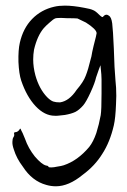

<svg xmlns="http://www.w3.org/2000/svg" viewBox="-20 -482 455 686"><path d="M173.8 -458Q190.4 -461.9 211.9 -461.9Q241.2 -461.9 281.2 -454.1Q303.7 -450.2 311.5 -446.3Q320.3 -443.4 333 -430.7Q345.7 -418 347.7 -421.9Q358.4 -434.6 369.1 -425.8Q377.9 -420.9 380.9 -398.4Q383.8 -375 386.7 -308.6Q388.7 -235.4 392.6 -194.3Q395.5 -169.9 395.5 -139.6Q395.5 -125 394.5 -109.4Q392.6 -59.6 386.7 -34.2Q373 25.4 345.7 67.4Q319.3 110.4 275.4 142.6Q225.6 183.6 179.7 183.6Q162.1 183.6 145.5 178.7Q94.7 165 61.5 113.3Q39.1 84 29.3 51.8Q23.4 35.2 24.4 23.4Q24.4 13.7 28.3 7.8Q32.2 2 30.3 -3.9Q29.3 -9.8 35.2 -9.8Q42 -9.8 48.8 -17.6Q50.8 -22.5 52.7 -22.5Q53.7 -22.5 55.7 -16.6Q59.6 -10.7 69.3 13.7Q81.1 47.9 104.5 77.1Q128.9 105.5 144.5 109.4Q153.3 110.4 153.3 114.3Q154.3 116.2 163.1 116.2Q171.9 116.2 184.6 113.3Q199.2 111.3 208 108.4Q257.8 91.8 298.8 43Q313.5 24.4 324.2 -6.8Q334 -38.1 339.8 -70.3Q342.8 -88.9 342.8 -148.4Q343.8 -208 340.8 -229.5Q339.8 -236.3 338.9 -249Q336.9 -245.1 333 -233.4Q329.1 -221.7 323.2 -205.1Q319.3 -186.5 303.7 -152.3Q288.1 -118.2 277.3 -105.5Q262.7 -88.9 249 -82Q234.4 -75.2 211.9 -71.3Q181.6 -67.4 175.8 -68.4Q139.6 -68.4 107.4 -102.5Q75.2 -136.7 55.7 -194.3Q47.9 -217.8 45.9 -260.7Q44.9 -303.7 50.8 -329.1Q62.5 -380.9 94.7 -414.1Q127 -447.3 173.8 -458ZM287.1 -401.4Q279.3 -405.3 256.8 -416Q248 -417 219.7 -417Q207 -418 198.2 -418Q180.7 -418 176.8 -416Q169.9 -413.1 158.2 -402.3Q145.5 -391.6 136.7 -381.8Q113.3 -354.5 101.6 -304.7Q98.6 -287.1 98.6 -269.5Q98.6 -242.2 106.4 -212.9Q120.1 -164.1 148.4 -134.8Q161.1 -122.1 170.9 -119.1Q179.7 -116.2 194.3 -116.2Q227.5 -121.1 253.9 -161.1Q278.3 -189.5 286.1 -210.9Q294.9 -232.4 304.7 -273.4Q304.7 -274.4 306.6 -280.3Q307.6 -286.1 309.6 -296.9Q312.5 -308.6 314.5 -318.4Q325.2 -359.4 325.2 -363.3Q325.2 -377 287.1 -401.4Z"/></svg>

Font: Yahfie
Style: Heavy
Weight: 600
Designer: Joe Palazzolo
Foundry: jozolo LLC
Version: Version 001.000